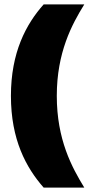

<svg xmlns="http://www.w3.org/2000/svg" viewBox="-20 -776 409 879"><path d="M180 83H366C309 -10 240 -137 240 -337C240 -536 309 -664 366 -756H180C99 -665 30 -536 30 -337C30 -137 99 -9 180 83Z"/></svg>

Font: Arthouse Owned Black
Style: Regular
Weight: 900
Designer: Jeremy Tribby
Foundry: Tribby Type
Version: Version 1.000;PS 001.000;hotconv 1.0.88;makeotf.lib2.5.64775